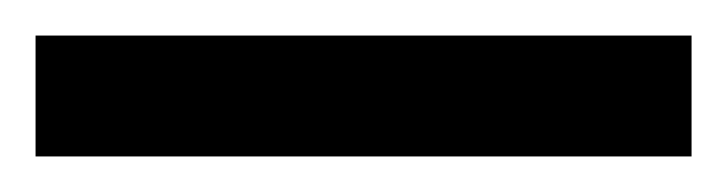

<svg xmlns="http://www.w3.org/2000/svg" viewBox="-22 4 409 108"><path d="M-2 92V24H367V92Z"/></svg>

Font: Noto Sans Malayalam UI ExtraCondensed
Style: Bold
Weight: 700
Width: 2
Designer: Jelle Bosma - Monotype Design Team
Foundry: Monotype Imaging Inc.
Version: Version 2.104; ttfautohint (v1.8.4.7-5d5b)